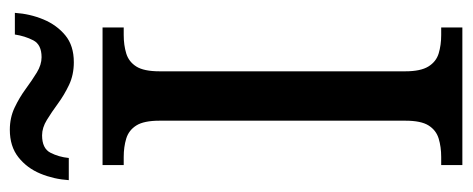

<svg xmlns="http://www.w3.org/2000/svg" viewBox="-298 -640 938 381"><g transform="rotate(-90 170.5 -449.0)"><path d="M34 0V-42H50Q70 -42 86.5 -47Q103 -52 112.5 -67Q122 -82 122 -113V-601Q122 -632 112.5 -647Q103 -662 86.5 -667Q70 -672 50 -672H34V-714H307V-672H292Q272 -672 255.5 -667Q239 -662 229.5 -647Q220 -632 220 -601V-113Q220 -83 229.5 -67.5Q239 -52 255.5 -47Q272 -42 292 -42H307V0ZM238 -771Q213 -771 193 -780.5Q173 -790 156 -802.5Q139 -815 123.5 -824.5Q108 -834 93 -834Q67 -834 58.5 -817.5Q50 -801 48 -781H4Q6 -811 17 -837.5Q28 -864 49.5 -881Q71 -898 104 -898Q128 -898 148 -888.5Q168 -879 185 -866.5Q202 -854 217.5 -844.5Q233 -835 248 -835Q273 -835 281.5 -851.5Q290 -868 293 -888H336Q334 -858 323 -831.5Q312 -805 291.5 -788Q271 -771 238 -771Z"/></g></svg>

Font: Noto Serif SemiCondensed
Style: Regular
Weight: 400
Width: 4
Designer: Monotype Design Team
Foundry: Monotype Imaging Inc.
Version: Version 2.013